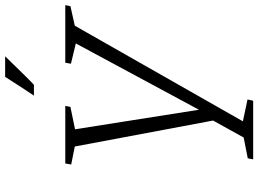

<svg xmlns="http://www.w3.org/2000/svg" viewBox="-149 -642 1005 747"><g transform="rotate(-90 353.5 -268.5)"><path d="M703 -497 627 -480 255 174 340 192 335 214H107L111 193L192 177L258 58L157 -480L87 -494L91 -517H315L311 -497L224 -479L300 3L558 -476L479 -495L483 -517H707ZM428 -751H508Q409 -649 397 -639H355Q369 -659 428 -751Z"/></g></svg>

Font: Afta serif
Style: Italic
Weight: 400
Italic angle: -12°
Designer: parq.ink
Foundry: Oriol Esparraguera Font
Version: Version 1.000